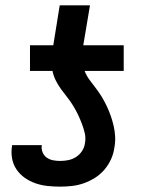

<svg xmlns="http://www.w3.org/2000/svg" viewBox="-20 -689 540 717"><path d="M205 8Q181 8 157.5 5.5Q134 3 112.5 -4.5Q91 -12 72.5 -25Q54 -38 41.5 -56.5Q29 -75 25 -98Q21 -121 25 -145Q25 -145 25 -146Q25 -147 25 -147H137Q137 -147 136.5 -147Q136 -147 136 -146Q134 -133 139 -120.5Q144 -108 154.5 -100.5Q165 -93 178 -90.5Q191 -88 205 -88Q220 -88 235 -91Q250 -94 263.5 -102.5Q277 -111 286 -124.5Q295 -138 297 -153Q301 -173 296.5 -192Q292 -211 285 -229Q278 -247 270 -263.5Q262 -280 252 -296Q242 -312 230.5 -326.5Q219 -341 208 -356Q197 -371 188.5 -388Q180 -405 176 -424H92V-520H179L203 -669H316L291 -520H442V-424H296Q303 -406 314.5 -390.5Q326 -375 338 -359.5Q350 -344 360 -327.5Q370 -311 378.5 -293Q387 -275 393.5 -256.5Q400 -238 404.5 -218.5Q409 -199 410 -178.5Q411 -158 407 -137Q404 -115 394.5 -94Q385 -73 369.5 -55Q354 -37 334 -24.5Q314 -12 292.5 -4.5Q271 3 248.5 5.5Q226 8 205 8Z"/></svg>

Font: Iosevka SS04
Style: Bold Italic
Weight: 700
Italic angle: -9°
Monospace: yes
Designer: Belleve Invis
Foundry: Belleve Invis
Version: Version 19.0.0; ttfautohint (v1.8.4)